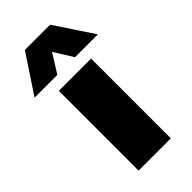

<svg xmlns="http://www.w3.org/2000/svg" viewBox="-304 -872 936 936"><g transform="rotate(-45 164.0 -404.0)"><path d="M53.5 0V-550H276V0ZM-53.5 -610 77.5 -808H251.5L383 -610H225.5L164.5 -707.5L103.5 -610Z"/></g></svg>

Font: Encode Sans SmExp Black
Style: Regular
Weight: 900
Width: 6
Designer: Multiple Designers
Foundry: Impallari Type
Version: Version 3.002; ttfautohint (v1.8.3) -l 8 -r 50 -G 200 -x 14 